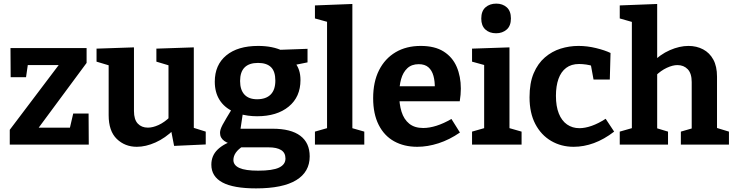

<svg xmlns="http://www.w3.org/2000/svg" viewBox="-20 -800 4062 1062"><path d="M470 -172 471 0H34V-82L325 -467L343 -440H100L138 -470L124 -373H39L38 -534H459V-452L166 -56L161 -94H394L358 -56L385 -172Z M737 12Q671 12 626 -31.5Q581 -75 581 -163V-455L594 -435L514 -459V-531L721 -538V-186Q721 -139 742 -116.5Q763 -94 798 -94Q825 -94 857 -108.5Q889 -123 921 -154L912 -129V-458L925 -435L845 -459V-531L1052 -538V-74L1035 -98L1118 -72V-1L943 7L924 -91L943 -84Q894 -36 840 -12Q786 12 737 12Z M1396 242Q1271 242 1210 209Q1149 176 1149 111Q1149 61 1183.5 27.5Q1218 -6 1285 -28L1283 0Q1245 -3 1221 -20Q1197 -37 1197 -65Q1197 -74 1200 -84Q1203 -94 1211 -109.5Q1219 -125 1233 -148Q1247 -171 1268 -206L1270 -183Q1220 -206 1194 -248Q1168 -290 1168 -348Q1168 -441 1231.5 -493.5Q1295 -546 1408 -546Q1489 -546 1546 -518L1514 -524L1681 -530V-455L1602 -439L1611 -454Q1626 -436 1634 -412Q1642 -388 1642 -357Q1642 -264 1577 -210.5Q1512 -157 1402 -157Q1350 -157 1302 -171L1325 -185L1309 -78L1288 -88H1488Q1589 -88 1641 -49Q1693 -10 1693 65Q1693 151 1618.5 196.5Q1544 242 1396 242ZM1408 144Q1488 144 1523.5 127Q1559 110 1559 77Q1559 45 1535 30Q1511 15 1466 15H1292L1325 8Q1271 42 1271 85Q1271 114 1304 129Q1337 144 1408 144ZM1402 -251Q1451 -251 1477 -277Q1503 -303 1503 -354Q1503 -405 1479 -428.5Q1455 -452 1407 -452Q1358 -452 1333 -427Q1308 -402 1308 -352Q1308 -303 1332 -277Q1356 -251 1402 -251Z M1929 -82 1918 -94 1995 -72V0H1722V-72L1799 -94L1789 -82V-687L1798 -677L1722 -698V-770L1929 -778Z M2288 12Q2215 12 2160 -18.5Q2105 -49 2074.5 -109.5Q2044 -170 2044 -257Q2044 -347 2076.5 -411.5Q2109 -476 2168 -511Q2227 -546 2307 -546Q2385 -546 2434 -515Q2483 -484 2506 -430.5Q2529 -377 2529 -310Q2529 -293 2527.5 -276Q2526 -259 2523 -240H2157V-323H2403L2385 -310Q2386 -350 2377.5 -380.5Q2369 -411 2349.5 -428Q2330 -445 2296 -445Q2257 -445 2233 -422.5Q2209 -400 2198.5 -362Q2188 -324 2188 -277Q2188 -224 2201 -182Q2214 -140 2243.5 -116Q2273 -92 2321 -92Q2355 -92 2394.5 -104.5Q2434 -117 2477 -142L2524 -67Q2466 -27 2405.5 -7.5Q2345 12 2288 12Z M2798 -82 2788 -94 2865 -72V0H2591V-72L2668 -94L2658 -82V-447L2667 -438L2591 -459V-531L2798 -538ZM2724 -616Q2687 -616 2664.5 -637Q2642 -658 2642 -697Q2642 -739 2665.5 -759.5Q2689 -780 2725 -780Q2760 -780 2783 -759.5Q2806 -739 2806 -698Q2806 -657 2782.5 -636.5Q2759 -616 2724 -616Z M3153 12Q3084 12 3028.5 -20.5Q2973 -53 2941 -114Q2909 -175 2909 -262Q2909 -341 2932 -395Q2955 -449 2994 -482.5Q3033 -516 3081 -531Q3129 -546 3180 -546Q3228 -546 3277 -534Q3326 -522 3357 -507L3353 -360H3263L3248 -442L3259 -434Q3244 -440 3222.5 -443Q3201 -446 3183 -446Q3140 -446 3111.5 -424.5Q3083 -403 3069 -363.5Q3055 -324 3055 -270Q3055 -212 3071 -172Q3087 -132 3116.5 -111.5Q3146 -91 3185 -91Q3216 -91 3253 -104Q3290 -117 3330 -143L3377 -72Q3321 -29 3265 -8.5Q3209 12 3153 12Z M3408 0V-72L3492 -96L3475 -76V-696L3492 -674L3408 -698V-770L3615 -778V-443L3583 -450Q3631 -499 3685 -522.5Q3739 -546 3788 -546Q3833 -546 3869 -527Q3905 -508 3925.5 -470.5Q3946 -433 3946 -376V-76L3933 -96L4012 -72V0H3746V-72L3822 -94L3806 -73V-346Q3806 -394 3784 -417Q3762 -440 3727 -440Q3701 -440 3668.5 -425Q3636 -410 3605 -380L3615 -401V-73L3602 -94L3675 -72V0Z"/></svg>

Font: Bitter Thin
Style: Bold
Weight: 700
Version: Version 3.021